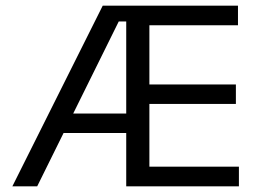

<svg xmlns="http://www.w3.org/2000/svg" viewBox="-20 -659 914 679"><path d="M111.5 0H23.7L343.3 -639H440.5V-583H399.9ZM455.7 -188.7H172.9V-257.6H455.7ZM824.9 0H450.9V-69.7H824.9ZM508.3 0H426.4V-639H508.3ZM814.2 -291.5H473.3V-360.4H814.2ZM821.6 -569.7H450.3V-639H821.6Z"/></svg>

Font: Anek Malayalam Medium
Style: Regular
Weight: 500
Designer: Maithili Shingre (Malayalam) & Yesha Goshar (Latin)
Foundry: Ek Type
Version: Version 1.003